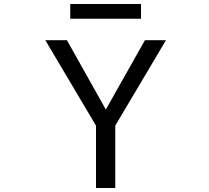

<svg xmlns="http://www.w3.org/2000/svg" viewBox="-20 -932 1040 954"><path d="M329.1 -838.9V-912.1H680.7V-838.9ZM505.9 -387.7 700.2 -732.4H804.7L552.7 -307.6V2H457V-307.6L205.1 -732.4H312.5Z"/></svg>

Font: GenEi Gothic M Regular
Style: Regular
Weight: 400
Designer: o_tamon (Modified); [Source Han Sans]
Ryoko NISHIZUKA  (kana & ideographs); Paul D. Hunt (Latin, Greek & Cyrillic); Wenl
Version: Version 1.1a;Original Version 1.004